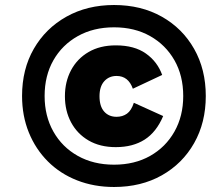

<svg xmlns="http://www.w3.org/2000/svg" viewBox="-20 -735 861 766"><path d="M435 11Q355 11 287.5 -15.5Q220 -42 171 -91Q122 -140 95 -206.5Q68 -273 68 -352Q68 -459 115 -540.5Q162 -622 245 -668.5Q328 -715 435 -715Q543 -715 625.5 -668.5Q708 -622 754.5 -540Q801 -458 801 -352Q801 -246 754.5 -164Q708 -82 625.5 -35.5Q543 11 435 11ZM435 -78Q517 -78 579 -113Q641 -148 676 -210Q711 -272 711 -352Q711 -433 676 -494.5Q641 -556 579 -591Q517 -626 435 -626Q353 -626 290.5 -591Q228 -556 193 -494.5Q158 -433 158 -352Q158 -272 193 -210Q228 -148 290.5 -113Q353 -78 435 -78ZM442 -148Q379 -148 333.5 -174.5Q288 -201 263.5 -247Q239 -293 239 -351Q239 -409 263.5 -455Q288 -501 333.5 -527.5Q379 -554 442 -554Q516 -554 562 -521.5Q608 -489 627 -436L510 -381Q492 -432 445 -432Q415 -432 396 -411Q377 -390 377 -351Q377 -311 395.5 -290Q414 -269 445 -269Q469 -269 486.5 -281.5Q504 -294 514 -325L631 -272Q604 -208 557 -178Q510 -148 442 -148Z"/></svg>

Font: Prodigy Sans
Style: Bold Italic
Weight: 700
Italic angle: -13°
Designer: Wei Huang
Foundry: Wei Huang
Version: Version 1.003; ttfautohint (v1.8.3)